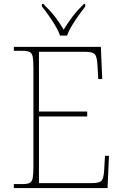

<svg xmlns="http://www.w3.org/2000/svg" viewBox="-20 -951 625 971"><path d="M50 0V-20H93Q118 -20 130 -26Q142 -32 145.5 -51Q149 -70 149 -108V-606Q149 -645 145.5 -663.5Q142 -682 130 -688Q118 -694 93 -694H50V-714H490L497 -551H477L473 -620Q471 -661 461 -675Q451 -689 412 -689H177V-387H421V-362H177V-25H446Q485 -25 495 -39Q505 -53 507 -94L511 -163H531L524 0ZM284 -771Q276 -794 260 -820.5Q244 -847 226 -873Q208 -899 192 -918V-931H199Q237 -894 258.5 -866Q280 -838 302 -801Q325 -838 346 -866Q367 -894 404 -931H411V-918Q396 -899 377.5 -873Q359 -847 343 -820.5Q327 -794 319 -771Z"/></svg>

Font: Noto Serif Thin
Style: Regular
Weight: 100
Designer: Monotype Design Team
Foundry: Monotype Imaging Inc.
Version: Version 2.015